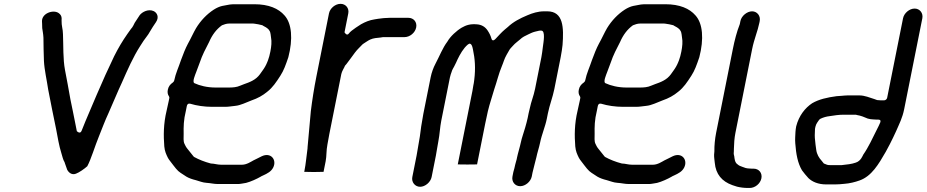

<svg xmlns="http://www.w3.org/2000/svg" viewBox="-20 -760 4705 975"><path d="M307.9 63.6 309.6 69.1 321.2 101.9C328.9 116.4 344.3 130 365.5 122.1C382.2 116 409.1 97.1 423.2 84.2C442.6 48.6 462.7 -20.2 482.1 -66.8C498.9 -108.2 512.4 -145.8 530.9 -185.3C546.8 -220.6 580.8 -302.5 598.8 -340.1C627.3 -404.8 656 -470.5 691.5 -525.6L709 -552.8C722.9 -573.4 731.3 -580.7 740.7 -598.5C750.8 -616.2 761.9 -632.6 772 -647.5C789.5 -673.2 777.5 -695.9 759.8 -703.8C733.8 -715.5 702.7 -700.1 689.5 -683.1C681.8 -671.7 674.1 -658.8 664 -644.2C660.9 -638.9 655.6 -623.9 644.5 -612.4C639.9 -606.5 633.8 -598.1 626.5 -587.1C601.4 -551 581.1 -517 559.8 -474.7C528.2 -408.7 501.7 -350.5 470.6 -277.6C441.5 -207 421.1 -164.3 394.5 -96.1C386.7 -76.3 370.1 -94.1 370.1 -94.1C367.6 -108.4 365 -121.6 362.2 -134.1C353.2 -175.6 348.1 -208.5 337.5 -255.8C327.4 -312 320.7 -350.7 310.1 -404.4C299.4 -460.5 302.3 -528.4 299.8 -586.2C299.5 -613.7 291.9 -627.8 292.7 -656.1L293 -667.5C292.5 -677.7 288.1 -686.6 277.5 -693.9C250.4 -712.6 191.9 -692.8 193.2 -651.3L193.8 -639.6C194.2 -631.1 194.3 -624.5 194.4 -617.2C195.8 -604.4 199.6 -589.9 200.6 -568.4C201.4 -533.6 201.1 -486.7 203.1 -450.7C205.4 -404.7 217.8 -353.2 224.7 -305.3C236.8 -244.1 252.1 -164.1 264.7 -105.8C272.3 -65.3 280 -18.9 291 15.5C297.1 34.8 299.6 50.6 307.9 63.6Z M1052.9 70.5C1052.1 70.5 1050.9 70.4 1050 70.1C1019 62 989.9 50.4 966 37.2C965.1 36.7 964 35.8 963.2 34.8L930.4 -6.2C923.6 -14.6 921 -21.5 916.8 -29.7C910.4 -42.2 912.5 -62 912.6 -79.5C912 -116.9 912.2 -150.1 923.9 -197.3L928.6 -221C932 -238.1 945.7 -233.4 947 -233C978 -223.6 1017.1 -217.5 1057.4 -217.5H1123.4C1141.8 -217.5 1158.2 -221 1174.3 -222.4C1201.9 -224.9 1228.3 -239.3 1256.3 -249.7C1288.9 -261 1313.5 -274.4 1338.2 -295C1364.9 -316 1382.9 -343.1 1403.5 -375.1C1421.1 -402 1431 -430.6 1444.2 -469.3C1468.3 -561.9 1462.1 -640.7 1424.7 -681.8C1394.4 -716.7 1344.8 -738.5 1271.4 -738.5H1164.4C1153.2 -738.5 1141.6 -736.2 1128.9 -733.7L1108.3 -729.8C1095.4 -727 1080.6 -720.6 1065.4 -710.9C1030.6 -688.3 999.2 -655.7 975.8 -617.3C963.2 -596.2 948.4 -562.6 934.2 -537.8C921.6 -514.3 910.2 -485.1 899.2 -455.2C887.3 -419 871.9 -387.6 864.6 -351C864 -347.9 861.4 -343.6 857.8 -341.2C843.3 -331.3 835.3 -319.8 832.2 -304C829.6 -290.9 831.5 -280.2 838.3 -270.3C839.8 -268.1 840.4 -265.1 839.8 -262L837.2 -248.8C832.8 -230.2 829.4 -214.6 826.2 -198.7C809.6 -130 810.1 -70.6 814.3 -16.4C816.6 8.3 823.7 23.4 832.8 41.7C839.1 53.5 850 64.8 860.3 79.4L873.6 96.2C889.6 116.1 902.5 120.1 926.9 137.2C939 144.4 956 150.5 974 154.8C995 160.4 1008 167.2 1029.1 168.5C1050.1 169.8 1066 174.5 1086.2 174.5H1189.2C1200.4 174.5 1215.5 170.8 1229.9 168.7C1251.7 163.4 1285.4 148 1304.1 137C1307.9 134.7 1310 133.3 1314.9 131.5C1339.1 120.4 1357.3 110.8 1367.5 90.4C1386.7 51.9 1355.8 11.2 1308.7 33.7C1294.7 41.8 1279.2 47.6 1266.7 54.6C1254.8 61 1232.6 76.5 1208.7 76.5H1102.7C1083.7 76.5 1067.1 70.5 1052.9 70.5ZM1144.9 -640.5H1264.9C1271.8 -640.5 1279.3 -638.2 1282.4 -638C1293.8 -637 1302.7 -633.3 1309.8 -632.4C1312 -632.1 1314.3 -631.1 1316 -629.3L1330.6 -621.2C1335.8 -618.3 1340.4 -614 1344.8 -609.5C1346 -608.2 1347.5 -604.9 1348.4 -603.8C1354.7 -596 1355 -575.4 1356.3 -569.8C1360.5 -549.1 1358 -523.2 1352.9 -498C1349.9 -482.7 1345.6 -465.5 1340.8 -453.5L1336.8 -443.5C1330.9 -428.7 1322.5 -413.9 1311.7 -399.5C1303.9 -389 1296.6 -375.9 1282.5 -364.2C1255.7 -341.8 1223.7 -335.8 1199.4 -324.8C1182 -316.9 1162.2 -315.5 1143 -315.5H1074C1032.7 -315.5 994.3 -324.9 967.5 -337.5C954.5 -343.6 971.6 -380.7 976.3 -394L993.5 -439.9C1008.1 -483.4 1023.3 -510 1042.1 -547.2C1057.1 -582.1 1078.5 -611.2 1107.1 -631.6C1117.9 -635.4 1128.5 -640.5 1144.9 -640.5Z M1937.5 -668.5C1930.6 -668.5 1923.7 -667.5 1916.6 -666.6L1900.8 -664.7C1895.7 -663.6 1887.3 -662.2 1881.7 -661.6C1856.6 -657.9 1834.7 -648.7 1813.2 -636.7L1786.3 -619.1C1771 -608.6 1757.6 -598.4 1752 -590.4C1740.9 -574.5 1729.5 -596 1729.5 -596L1748.6 -692C1753.9 -718.2 1735.9 -740.5 1709.3 -740.5C1682.7 -740.5 1655.9 -718.2 1650.6 -692L1586.8 -372C1574.8 -311.9 1565.3 -251.4 1558.4 -195.2C1553.5 -133.3 1546.9 -75.2 1542 -13.6C1542 -13.5 1541.8 -7 1541.6 -5.7C1536.1 32.5 1533.5 70.2 1525.7 109L1525 112.6C1532.9 113.1 1550.5 113.5 1573.3 113.5C1596.6 113.5 1613.2 113.2 1623 112.6L1633.7 59C1639.1 31.8 1636.3 6 1642.8 -26.8C1645.6 -43.7 1648.9 -62 1652.5 -80L1713.2 -384C1715.9 -397.6 1727.1 -414.8 1729.5 -420.5C1731.1 -426.9 1734 -428.2 1738.8 -434.1C1756.6 -458.4 1765.6 -469 1782.3 -492.8C1796.8 -512 1807.8 -520.1 1820.4 -534.2C1821.4 -535.3 1822.9 -536.5 1824.4 -537.4C1836.5 -544.6 1846.7 -553.1 1860 -559.2C1877.4 -567.1 1894.2 -567.4 1911.9 -569.4L1924 -571.3C1924.5 -571.4 1925.4 -571.5 1926.1 -571.5H2034.1C2061.4 -571.5 2088 -593.5 2093.4 -620.5C2098.8 -647.5 2081 -669.5 2053.7 -669.5H1958.7C1951.2 -669.5 1944.2 -668.5 1937.5 -668.5Z M2220.8 -147 2264.8 -367C2266.7 -376.7 2271 -388.3 2273.4 -395C2276 -405.9 2283.3 -416.1 2286.3 -422.4L2296.2 -442.3L2303.4 -458.2C2315.8 -483.9 2333 -514.9 2355.7 -533.8C2375 -549.9 2379.8 -517.3 2381.9 -507.8C2391.6 -463.4 2395.8 -413.6 2388.3 -354.9C2388.3 -354.7 2388.2 -354.3 2388.2 -354C2387.1 -348.7 2387 -343.3 2386 -338L2383.9 -327.5C2382.7 -318.8 2381 -308 2379 -298L2304.6 74.9C2319.3 75.6 2387.4 75.6 2402.6 74.9L2443.7 -131C2447.9 -152.5 2452.5 -173.6 2457.3 -194.4C2466.9 -235.5 2479.8 -270.1 2489.6 -305.9C2489.7 -306.2 2489.8 -306.6 2489.9 -306.9C2502.8 -343.5 2513 -387.9 2528.4 -423.8C2536.7 -442.9 2540.3 -460.4 2552.4 -481.4L2566.2 -505.4C2569.9 -513 2577.7 -519.2 2584.8 -527.7C2595.9 -541.1 2613.3 -552.3 2621.1 -559.9C2632.9 -571.5 2648.1 -578.8 2662.2 -585.2C2669.8 -588.6 2683.4 -596 2696.6 -599.1L2712.2 -602.8C2716.1 -603.9 2719.1 -604.5 2722.7 -604.5H2728.7C2751.1 -604.5 2739.6 -544.6 2736.9 -522.9L2733.3 -495C2732.3 -486.8 2731 -478.3 2729.3 -470L2697.2 -309C2689.6 -271.2 2677.5 -245.5 2670.6 -211C2668.6 -201.1 2665.8 -191.8 2664.2 -184L2659.6 -161C2658.1 -153.3 2656.1 -145.2 2653.8 -137L2646.6 -111C2640.4 -88.2 2629.5 -60.2 2624.7 -36C2620.7 -16 2609.5 20.1 2605.5 40L2603.7 49C2602.1 57.2 2598.4 65.6 2596.3 76C2594 87.8 2590.5 101.4 2586.8 113.7L2582.4 136C2577.1 162.4 2595.1 185.5 2621.5 185.5C2647.8 185.5 2675.1 162.4 2680.4 136L2684.1 117C2686.9 103.1 2691.8 88.7 2694.3 76C2697.2 61.5 2701.2 51.7 2703.5 40C2708.4 15.4 2718 -12.6 2722.3 -34C2731 -77.7 2748.9 -117 2757 -158L2762.2 -184C2771 -227.7 2786.6 -266.1 2794.8 -307L2827.3 -470C2829.5 -481 2831.4 -492.3 2833 -503.2L2836.7 -531.8C2843.2 -619.2 2841.7 -702.5 2759.2 -702.5H2742.2C2712.8 -702.5 2683.8 -693.5 2658.5 -682.6C2620.3 -666.7 2585.9 -648.8 2558.9 -622.9C2558.7 -622.7 2558.3 -622.4 2558 -622.2L2542.5 -609.2C2527.3 -596.5 2511.1 -578.1 2496.3 -562.5C2479.5 -544.8 2475.5 -564.4 2475.5 -564.4C2471.1 -579 2467 -588.3 2457 -603.9C2443.7 -624.3 2425.5 -634.8 2401.2 -636.5C2367.6 -639.2 2347.2 -632.5 2324.6 -619.6C2298.8 -604.4 2266.8 -575.1 2252.5 -549.7C2252.2 -549.3 2251.7 -548.5 2251.3 -547.9C2227.7 -516.7 2212.3 -475.6 2190.7 -435C2181.3 -417.6 2171.7 -391.8 2166.8 -367L2129.8 -182C2127.5 -170.1 2125.9 -157.3 2123.3 -144C2116.4 -109.6 2114.9 -77.2 2107.5 -40C2103.6 -20.6 2099.6 9.6 2095.5 30L2073.8 139C2068.6 164.9 2087.4 188.5 2113.4 188.5C2139.1 188.5 2166.5 165.2 2171.8 139L2193.5 30C2197.6 9.5 2201.3 -19.2 2206.1 -43C2213 -77.7 2214.1 -113.3 2220.8 -147Z M3139.9 70.5C3139.1 70.5 3137.9 70.4 3137 70.1C3106 62 3076.9 50.4 3053 37.2C3052.1 36.7 3051 35.8 3050.2 34.8L3017.4 -6.2C3010.6 -14.6 3008 -21.5 3003.8 -29.7C2997.4 -42.2 2999.5 -62 2999.6 -79.5C2999 -116.9 2999.2 -150.1 3010.9 -197.3L3015.6 -221C3019 -238.1 3032.7 -233.4 3034 -233C3065 -223.6 3104.1 -217.5 3144.4 -217.5H3210.4C3228.8 -217.5 3245.2 -221 3261.3 -222.4C3288.9 -224.9 3315.3 -239.3 3343.3 -249.7C3375.9 -261 3400.5 -274.4 3425.2 -295C3451.9 -316 3469.9 -343.1 3490.5 -375.1C3508.1 -402 3518 -430.6 3531.2 -469.3C3555.3 -561.9 3549.1 -640.7 3511.7 -681.8C3481.4 -716.7 3431.8 -738.5 3358.4 -738.5H3251.4C3240.2 -738.5 3228.6 -736.2 3215.9 -733.7L3195.3 -729.8C3182.4 -727 3167.6 -720.6 3152.4 -710.9C3117.6 -688.3 3086.2 -655.7 3062.8 -617.3C3050.2 -596.2 3035.4 -562.6 3021.2 -537.8C3008.6 -514.3 2997.2 -485.1 2986.2 -455.2C2974.3 -419 2958.9 -387.6 2951.6 -351C2951 -347.9 2948.4 -343.6 2944.8 -341.2C2930.3 -331.3 2922.3 -319.8 2919.2 -304C2916.6 -290.9 2918.5 -280.2 2925.3 -270.3C2926.8 -268.1 2927.4 -265.1 2926.8 -262L2924.2 -248.8C2919.8 -230.2 2916.4 -214.6 2913.2 -198.7C2896.6 -130 2897.1 -70.6 2901.3 -16.4C2903.6 8.3 2910.7 23.4 2919.8 41.7C2926.1 53.5 2937 64.8 2947.3 79.4L2960.6 96.2C2976.6 116.1 2989.5 120.1 3013.9 137.2C3026 144.4 3043 150.5 3061 154.8C3082 160.4 3095 167.2 3116.1 168.5C3137.1 169.8 3153 174.5 3173.2 174.5H3276.2C3287.4 174.5 3302.5 170.8 3316.9 168.7C3338.7 163.4 3372.4 148 3391.1 137C3394.9 134.7 3397 133.3 3401.9 131.5C3426.1 120.4 3444.3 110.8 3454.5 90.4C3473.7 51.9 3442.8 11.2 3395.7 33.7C3381.7 41.8 3366.2 47.6 3353.7 54.6C3341.8 61 3319.6 76.5 3295.7 76.5H3189.7C3170.7 76.5 3154.1 70.5 3139.9 70.5ZM3231.9 -640.5H3351.9C3358.8 -640.5 3366.3 -638.2 3369.4 -638C3380.8 -637 3389.7 -633.3 3396.8 -632.4C3399 -632.1 3401.3 -631.1 3403 -629.3L3417.6 -621.2C3422.8 -618.3 3427.4 -614 3431.8 -609.5C3433 -608.2 3434.5 -604.9 3435.4 -603.8C3441.7 -596 3442 -575.4 3443.3 -569.8C3447.5 -549.1 3445 -523.2 3439.9 -498C3436.9 -482.7 3432.6 -465.5 3427.8 -453.5L3423.8 -443.5C3417.9 -428.7 3409.5 -413.9 3398.7 -399.5C3390.9 -389 3383.6 -375.9 3369.5 -364.2C3342.7 -341.8 3310.7 -335.8 3286.4 -324.8C3269 -316.9 3249.2 -315.5 3230 -315.5H3161C3119.7 -315.5 3081.3 -324.9 3054.5 -337.5C3041.5 -343.6 3058.6 -380.7 3063.3 -394L3080.5 -439.9C3095.1 -483.4 3110.3 -510 3129.1 -547.2C3144.1 -582.1 3165.5 -611.2 3194.1 -631.6C3204.9 -635.4 3215.5 -640.5 3231.9 -640.5Z M3739.9 -653 3736.9 -638C3736.7 -637.4 3736.4 -636.3 3736.1 -635.5C3721.8 -599.6 3710.2 -554.8 3701.5 -511L3616.5 -85C3610.4 -54.7 3607.2 -18.8 3607.7 7.3C3607.8 7.6 3607.7 8.1 3607.7 8.5L3606.3 25.3C3605.7 38.8 3608.6 53.8 3609.7 66.6C3614.7 124.7 3646 161.2 3698.9 180.1L3722.8 187.9C3738.8 191.8 3757.6 194.5 3778.2 194.5H3787.2C3814.5 194.5 3841.1 172.5 3846.5 145.5C3851.8 118.5 3834.1 96.5 3806.7 96.5H3797.7C3793 96.5 3789.2 96.2 3782.2 95.5C3777.8 95.4 3771.4 94.6 3765.7 92.9L3748.9 86.9C3740.3 84.3 3732.1 80.7 3725.3 74.5C3711.1 65.5 3710.1 44.9 3708.6 33.3C3708 30.5 3704.6 22.3 3706.5 10.2L3706.9 -5.8C3707.3 -29 3709.3 -59.3 3714.5 -85L3799.5 -511C3809.7 -562 3827.6 -601.6 3836.1 -644L3837.9 -653C3843.1 -679.2 3825 -702.5 3799.2 -702.5C3773.3 -702.5 3745 -678.9 3739.9 -653Z M4432.4 -152.5H4440.4C4456.8 -152.5 4450.2 -138.7 4449.5 -137L4442.3 -121C4442.2 -120.8 4442.1 -120.6 4442 -120.4L4432 -100.4C4410.5 -57.9 4391.3 -14.3 4363.4 25.9C4361.2 29.7 4351.8 57.6 4325.9 65.7C4305.8 73.2 4279 75.8 4254.7 78.4C4254.4 78.5 4253.8 78.5 4253.3 78.5H4195.3C4181.7 78.5 4177.4 76 4167.4 71.7C4163.8 70.6 4163.8 70.6 4162.4 68.8L4152.2 56.1C4139.4 42.1 4128.1 24.3 4125 1L4121.3 -26.2C4120.3 -35.3 4119.3 -45.7 4117.9 -59.6C4116.6 -79.2 4118.9 -90.1 4118.6 -104.3C4118.6 -105 4118.7 -106.1 4118.9 -107L4120.7 -116C4124 -132.5 4135.3 -144 4137.9 -149C4139.3 -151.6 4143.1 -155.5 4146.8 -157.2C4162.4 -164.3 4175.7 -168.2 4194.3 -170.4C4215.5 -173.8 4239.8 -177.5 4263.4 -177.5H4324.4C4327.6 -177.5 4329.1 -176.8 4330.7 -176.1C4351.8 -172.7 4368.7 -165.6 4386.5 -157.9C4395.6 -155.3 4406.6 -153.5 4415.6 -153.5C4421.6 -153.5 4427.3 -152.5 4432.4 -152.5ZM4624.5 -716.5C4598.2 -716.5 4570.9 -693.4 4565.7 -667L4485 -263C4483.9 -257.6 4477.6 -250.5 4470 -250.5H4452C4447.5 -250.5 4443.6 -250.8 4438.3 -251.5H4437.2C4436.1 -251.5 4434.6 -251.7 4433.4 -252.1L4419.6 -257.1C4395.9 -264.3 4371.3 -275.5 4344 -275.5H4284C4274.3 -275.5 4264.5 -274.3 4254.6 -273.5L4228.5 -271.6C4180.2 -265.2 4138.7 -255.8 4104.3 -235.8C4068.7 -212.3 4037.1 -172.9 4023.2 -118.7C4021.4 -109.4 4020 -99.1 4019.5 -90.9C4018.8 -69.2 4016.7 -54.7 4018.5 -32.3C4022.5 22.2 4030.6 67.9 4052.6 104.9C4061.8 117.7 4073.6 131.7 4085.3 144.5C4104.2 162.9 4134.5 176.5 4175.8 176.5L4219.8 176.5C4237.5 176.5 4247.8 175.3 4267.3 173.5C4294.1 171.7 4321.6 164.8 4345.3 156.3C4406 134.8 4441.7 74.1 4478 10.8L4498.6 -27.7C4509.8 -50.7 4521.3 -72.3 4530.5 -93.8C4546.9 -131.8 4562.6 -160.8 4571.6 -206L4663.7 -667C4668.9 -693.4 4650.9 -716.5 4624.5 -716.5Z"/></svg>

Font: Smoothie
Style: LightIt
Weight: 400
Foundry: Cannot Into Space Fonts
Version: Version 0.8